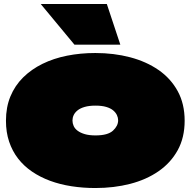

<svg xmlns="http://www.w3.org/2000/svg" viewBox="-20 -917 960 967"><path d="M460 30Q398 30 340 21Q282 12 232 -6.5Q182 -25 141 -53Q100 -81 71 -118.5Q42 -156 26 -203.5Q10 -251 10 -309Q10 -377 32.5 -431.5Q55 -486 96.5 -527Q138 -568 194 -595.5Q250 -623 317.5 -636.5Q385 -650 460 -650Q554 -650 635.5 -628.5Q717 -607 778.5 -564.5Q840 -522 875 -458Q910 -394 910 -309Q910 -224 875 -160.5Q840 -97 778.5 -54.5Q717 -12 635.5 9Q554 30 460 30ZM461 -235Q523 -235 549 -259Q575 -283 575 -311Q575 -324 569 -337Q563 -350 550 -361Q537 -372 515 -378.5Q493 -385 461 -385Q429 -385 406.5 -378.5Q384 -372 370.5 -361Q357 -350 351 -337Q345 -324 345 -310Q345 -296 351 -282.5Q357 -269 371 -258.5Q385 -248 407 -241.5Q429 -235 461 -235ZM355 -692 185 -897H518L586 -692Z"/></svg>

Font: Climate Crisis
Style: Regular
Weight: 400
Version: Version 1.003